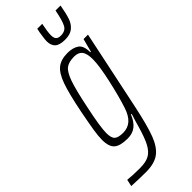

<svg xmlns="http://www.w3.org/2000/svg" viewBox="-340 -749 979 979"><g transform="rotate(-45 150.0 -259.5)"><path d="M-48 192 -40 155Q-4 159 48 159Q91 159 115.5 145.5Q140 132 157.5 99Q175 66 194 -1Q197 -14 214 -67H209Q194 -30 170.5 -11Q147 8 111 8Q58 8 35.5 -11Q13 -30 13 -80Q13 -107 19.5 -147.5Q26 -188 39 -255Q61 -366 80.5 -420.5Q100 -475 127.5 -496.5Q155 -518 202 -518Q240 -518 263.5 -502Q287 -486 287 -438H291L310 -510H342L252 -82Q228 32 206.5 88.5Q185 145 151 170Q117 195 55 195Q9 195 -48 192ZM210 -113Q230 -173 250.5 -265Q271 -357 271 -403Q271 -445 257 -463Q243 -481 213 -481Q174 -481 153.5 -465.5Q133 -450 116.5 -403.5Q100 -357 79 -255Q53 -134 53 -89Q53 -53 67 -41Q81 -29 115 -29Q149 -29 172.5 -49.5Q196 -70 210 -113ZM169 -635Q169 -647 172 -666Q175 -685 176 -694Q178 -700 180 -714H216Q206 -666 206 -641Q206 -622 214 -613Q222 -604 241 -604Q274 -604 287 -628Q300 -652 312 -714H348Q339 -663 329.5 -635.5Q320 -608 299.5 -591Q279 -574 242 -574Q202 -574 185.5 -589.5Q169 -605 169 -635Z"/></g></svg>

Font: Saira Ultra Condensed ExLight
Style: Italic
Weight: 200
Width: 1
Italic angle: -12°
Designer: Hector Gatti with collaboration of the Omnibus-Type team
Foundry: Omnibus-Type
Version: Version 1.001; ttfautohint (v1.8)